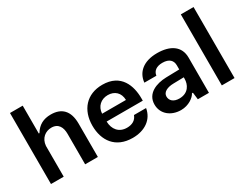

<svg xmlns="http://www.w3.org/2000/svg" viewBox="-76 -1215 2180 1709"><g transform="rotate(-30 1014.0 -360.5)"><path d="M71.3 -730V0H202.1V-315.9C208 -392.6 263.7 -433.1 324.2 -433.1C397 -433.1 422.4 -378.4 422.4 -314V0H553.2V-342.8C553.2 -477.5 486.3 -537.1 378.4 -537.1C302.2 -537.1 247.6 -507.8 209 -443.8H202.1V-730Z M908.7 8.8C1032.2 8.8 1124.5 -53.7 1142.6 -162.6H1018.1C1002 -117.7 963.4 -95.2 909.2 -95.2C826.2 -95.2 780.3 -153.3 778.3 -233.9H1149.9V-259.3C1149.9 -385.3 1100.1 -537.1 907.7 -537.1C745.1 -537.1 649.9 -425.8 649.9 -264.6C649.9 -112.8 731 8.8 908.7 8.8ZM778.3 -314.5C782.2 -387.2 834.5 -433.1 903.8 -433.1C972.7 -433.1 1022 -390.1 1023.4 -314.5Z M1404.8 9.3C1483.9 9.3 1543.9 -36.6 1562 -72.3H1571.8L1580.6 0H1694.8V-362.3C1694.8 -480 1604.5 -537.1 1470.7 -537.1C1328.1 -537.1 1251.5 -465.3 1242.2 -365.7H1365.7C1372.1 -414.1 1410.6 -439 1468.8 -439C1539.1 -439 1569.8 -404.3 1569.8 -354.5V-312.5L1432.6 -309.1C1332.5 -306.2 1222.7 -265.1 1222.7 -151.4C1222.7 -53.2 1303.7 9.3 1404.8 9.3ZM1350.6 -160.2C1350.6 -205.6 1399.9 -228.5 1462.4 -229.5L1569.8 -231.9V-216.3C1569.8 -159.2 1537.1 -87.4 1442.9 -87.4C1383.3 -87.4 1350.6 -118.2 1350.6 -160.2Z M1827.1 -730V0H1958V-730Z"/></g></svg>

Font: Wand UI Pro Bold
Style: Regular
Weight: 700
Designer: Andreas Faust
Version: Version 1.003;FEAKit 1.0